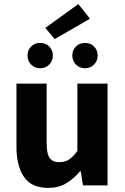

<svg xmlns="http://www.w3.org/2000/svg" viewBox="-20 -903 608 935"><path d="M214 12Q133.3 12 96.7 -41.5Q60.2 -95 60.2 -188V-496H207.1V-207Q207.1 -153.2 222 -133.3Q236.9 -113.3 268.5 -113.3Q296 -113.3 315.8 -126Q335.5 -138.6 356.8 -167.9V-496H503.7V0H384L373.3 -68.6H369.7Q338.8 -31.8 301.7 -9.9Q264.5 12 214 12ZM175.6 -570.7Q148.6 -570.7 131.3 -588.8Q114 -607 114 -632.4Q114 -658.7 131.3 -676.4Q148.6 -694 175.6 -694Q202.8 -694 220.1 -676.4Q237.3 -658.7 237.3 -632.4Q237.3 -607 220.1 -588.8Q202.8 -570.7 175.6 -570.7ZM246.4 -712.8 200.7 -767.1 361.6 -883.2 418.2 -811.8ZM393.8 -570.7Q366.8 -570.7 349.5 -588.8Q332.1 -607 332.1 -632.4Q332.1 -658.7 349.5 -676.4Q366.8 -694 393.8 -694Q421 -694 438.2 -676.4Q455.5 -658.7 455.5 -632.4Q455.5 -607 438.2 -588.8Q421 -570.7 393.8 -570.7Z"/></svg>

Font: Source Sans Variable
Style: Regular
Weight: 200
Designer: Paul D. Hunt
Foundry: Adobe Systems Incorporated
Version: Version 3.006;hotconv 1.0.111;makeotfexe 2.5.65597